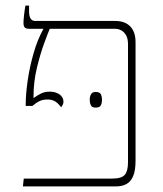

<svg xmlns="http://www.w3.org/2000/svg" viewBox="-20 -667 582 687"><path d="M62 0 65 -28H381Q415 -28 426.5 -41.5Q438 -55 438 -86V-509Q438 -528 431.5 -540Q425 -552 414.5 -558Q404 -564 391 -564H83Q72 -564 68 -569.5Q64 -575 64 -585Q64 -594 66 -612.5Q68 -631 71 -647H84V-627Q84 -609 89.5 -600.5Q95 -592 106 -592H392Q427 -592 446 -572.5Q465 -553 465 -516V-92Q465 -57 456.5 -37Q448 -17 432.5 -8.5Q417 0 395 0ZM199 -283Q186 -300 175 -305.5Q164 -311 150 -311Q134 -311 122 -305.5Q110 -300 96 -288H72V-293Q72 -330 79 -378.5Q86 -427 100 -476Q114 -525 135 -563V-573H158V-564Q152 -550 138 -512Q124 -474 112 -424Q100 -374 100 -323V-316Q115 -327 128 -333Q141 -339 158 -339Q172 -339 183 -334.5Q194 -330 200.5 -322Q207 -314 207 -303Q207 -298 205.5 -294.5Q204 -291 199 -283ZM301 -310Q301 -321 305.5 -329.5Q310 -338 322 -338Q337 -338 341 -329.5Q345 -321 345 -310Q345 -299 341 -290.5Q337 -282 322 -282Q309 -282 305 -290.5Q301 -299 301 -310Z"/></svg>

Font: Noto Serif Hebrew Thin
Style: Regular
Weight: 250
Version: Version 2.003